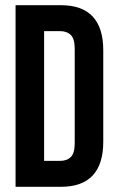

<svg xmlns="http://www.w3.org/2000/svg" viewBox="-20 -720 448 740"><path d="M40 -700H214Q297 -700 337.5 -656Q378 -612 378 -527V-173Q378 -88 337.5 -44Q297 0 214 0H40ZM150 -600V-100H212Q238 -100 253 -115Q268 -130 268 -168V-532Q268 -570 253 -585Q238 -600 212 -600Z"/></svg>

Font: BebasNeueW03-Regular
Style: Regular
Weight: 400
Designer: Ryoichi Tsunekawa
Foundry: Ryoichi Tsunekawa
Version: Version 1.30